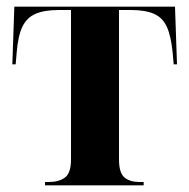

<svg xmlns="http://www.w3.org/2000/svg" viewBox="-20 -556 568 576"><path d="M115 0V-10H126Q157 -10 175 -23.5Q193 -37 193 -78V-526H157Q113 -526 86.5 -514.5Q60 -503 47 -475.5Q34 -448 30 -398L27 -363H17L23 -536H505L511 -363H501L498 -398Q493 -448 480.5 -475.5Q468 -503 442 -514.5Q416 -526 372 -526H337V-78Q337 -37 353.5 -23.5Q370 -10 399 -10H411V0Z"/></svg>

Font: Noto Serif Display SemiCondensed
Style: Bold
Weight: 700
Width: 4
Designer: Monotype Design Team
Foundry: Monotype Imaging Inc.
Version: Version 2.009